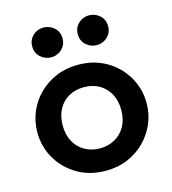

<svg xmlns="http://www.w3.org/2000/svg" viewBox="-111 -823 832 928"><g transform="rotate(-15 305.0 -358.5)"><path d="M305.5 15Q225.5 15 163.8 -21.2Q102 -57.5 67 -117.8Q32 -178 32 -250Q32 -303 52 -351Q72 -399 108.8 -435.8Q145.5 -472.5 195.5 -493.8Q245.5 -515 305.5 -515Q385 -515 446.8 -479Q508.5 -443 543.8 -382.5Q579 -322 579 -250Q579 -197 558.8 -149.2Q538.5 -101.5 502 -64.5Q465.5 -27.5 415.5 -6.2Q365.5 15 305.5 15ZM305.5 -97Q347.5 -97 380.8 -115.8Q414 -134.5 433 -168.8Q452 -203 452 -250Q452 -297 433 -331.5Q414 -366 381 -384.5Q348 -403 305.5 -403Q263 -403 229.8 -384.5Q196.5 -366 177.8 -331.5Q159 -297 159 -250Q159 -203 178 -168.8Q197 -134.5 230 -115.8Q263 -97 305.5 -97ZM191.5 -583Q161.5 -583 138.5 -603.8Q115.5 -624.5 115.5 -657.5Q115.5 -680 126.2 -696.8Q137 -713.5 154.2 -722.8Q171.5 -732 191.5 -732Q221.5 -732 244.5 -711.5Q267.5 -691 267.5 -657.5Q267.5 -635.5 257 -618.8Q246.5 -602 229 -592.5Q211.5 -583 191.5 -583ZM419.5 -583Q389.5 -583 366.5 -603.8Q343.5 -624.5 343.5 -657.5Q343.5 -680 354.2 -696.8Q365 -713.5 382.2 -722.8Q399.5 -732 419.5 -732Q449.5 -732 472.5 -711.5Q495.5 -691 495.5 -657.5Q495.5 -635.5 485 -618.8Q474.5 -602 457 -592.5Q439.5 -583 419.5 -583Z"/></g></svg>

Font: Geologica Roman Medium
Style: Regular
Weight: 500
Designer: Sindre Bremnes, Frode Helland
Foundry: Monokrom Skriftforlag AS
Version: Version 1.010;gftools[0.9.28]